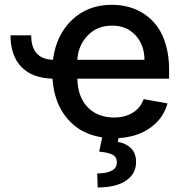

<svg xmlns="http://www.w3.org/2000/svg" viewBox="-20 -573 782 811"><path d="M24.4 -423.8H111.8Q111.8 -323.7 203.6 -320.3Q217.8 -426.3 284.7 -489.5Q351.6 -552.7 452.6 -552.7Q490.7 -552.7 525.1 -543.2Q559.6 -533.7 590.8 -512.7Q622.1 -491.7 644.8 -460.4Q667.5 -429.2 680.9 -382.6Q694.3 -335.9 694.3 -278.3V-240.7H306.6Q308.6 -163.1 350.6 -119.9Q392.6 -76.7 461.4 -76.7Q507.3 -76.7 540 -96.4Q572.8 -116.2 586.9 -154.3L687.5 -136.2Q669.9 -72.8 615.5 -33.7Q561 5.4 481 10.3L477.5 26.4Q511.2 31.7 533 52.7Q554.7 73.7 554.7 111.3Q555.2 160.6 512.7 189.7Q470.2 218.8 392.6 218.8L390.6 159.7Q428.7 159.7 450.9 148.4Q473.1 137.2 473.6 114.3Q474.1 91.3 457 81.3Q439.9 71.3 398.9 67.4L411.6 7.3Q319.3 -6.8 263.9 -72.5Q208.5 -138.2 201.7 -240.7Q114.7 -243.2 69.6 -291Q24.4 -338.9 24.4 -423.8ZM306.6 -320.3H590.3Q589.8 -383.8 552.2 -424.3Q514.6 -464.8 453.6 -464.8Q390.6 -464.8 350.3 -422.9Q310.1 -380.9 306.6 -320.3Z"/></svg>

Font: Karasuma Gothic
Style: Regular
Weight: 500
Designer: Rasmus Andersson / Ryoko Nishizuka
Foundry: Genbu
Version: Version 1.00